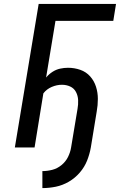

<svg xmlns="http://www.w3.org/2000/svg" viewBox="-20 -755 616 983"><path d="M197 208Q231 208 265.5 201Q300 194 332 175.5Q364 157 388.5 128.5Q413 100 426 67Q439 34 445 0L475 -183Q481 -216 481 -248.5Q481 -281 471.5 -311Q462 -341 441.5 -364Q421 -387 391 -397.5Q361 -408 328 -408Q308 -408 287.5 -403.5Q267 -399 248.5 -387Q230 -375 216 -358L264 -648H560L574 -735H178L56 0H157L202 -277Q219 -299 245 -310Q271 -321 297 -321Q320 -321 339.5 -312Q359 -303 369 -284Q379 -265 380 -242.5Q381 -220 377 -198L344 0Q340 25 328 49Q316 73 294.5 90.5Q273 108 247.5 114.5Q222 121 197 121Z"/></svg>

Font: Iosevka Sparkle Medium
Style: Italic
Weight: 500
Italic angle: -9°
Designer: Belleve Invis
Foundry: Belleve Invis
Version: Version 4.5.0; ttfautohint (v1.8.3)